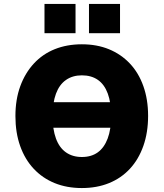

<svg xmlns="http://www.w3.org/2000/svg" viewBox="-20 -940 828 971"><path d="M170 -294V-423H620V-294ZM394 11Q318 11 256.5 -14Q195 -39 150.5 -86.5Q106 -134 82 -201.5Q58 -269 58 -353Q58 -437 82.5 -504Q107 -571 151.5 -619Q196 -667 257.5 -691.5Q319 -716 394 -716Q470 -716 531 -691Q592 -666 636.5 -619Q681 -572 705 -504.5Q729 -437 729 -354Q729 -270 705 -202Q681 -134 637 -86.5Q593 -39 531.5 -14Q470 11 394 11ZM394 -146Q442 -146 474.5 -169.5Q507 -193 524.5 -239.5Q542 -286 542 -353Q542 -421 525 -467Q508 -513 475 -536Q442 -559 394 -559Q347 -559 313.5 -535.5Q280 -512 263 -466Q246 -420 246 -352Q246 -286 263 -239.5Q280 -193 313.5 -169.5Q347 -146 394 -146ZM430 -772V-920H587V-772ZM205 -772V-920H362V-772Z"/></svg>

Font: Nunito Sans 7pt SemiCondensed Black
Style: Regular
Weight: 900
Width: 4
Designer: Vernon Adams
Foundry: Vernon Adams
Version: Version 3.101;gftools[0.9.27]